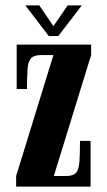

<svg xmlns="http://www.w3.org/2000/svg" viewBox="-20 -688 394 708"><path d="M39.5 0V-39L177 -485H132Q106 -485 95 -473.8Q84 -462.5 81.8 -435.2Q79.5 -408 79.5 -359.5H41.5V-523.5H316V-485L178.5 -39H224Q249.5 -39 260 -50.5Q270.5 -62 272.8 -90.2Q275 -118.5 275 -168.5H314V0ZM160 -555 73.5 -668H125L177 -591.5L229.5 -668H281.5L195 -555Z"/></svg>

Font: Imbue 10pt ExtraBold
Style: Regular
Weight: 800
Designer: Tyler Finck
Foundry: Etcetera Type Company
Version: Version 1.102; ttfautohint (v1.8.3)